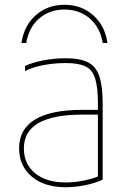

<svg xmlns="http://www.w3.org/2000/svg" viewBox="-20 -774 540 804"><path d="M250 -754Q321 -754 370.5 -710Q420 -666 430 -594H410Q400 -658 356.5 -696Q313 -734 250 -734Q187 -734 143.5 -696Q100 -658 90 -594H70Q80 -666 129.5 -710Q179 -754 250 -754ZM255 10Q166 10 113 -34.5Q60 -79 60 -153Q60 -233 126.5 -273.5Q193 -314 325 -314H400V-294H325Q80 -294 80 -153Q80 -87 127 -48.5Q174 -10 255 -10Q293 -10 334 -18.5Q375 -27 401 -40L390 -22V-340Q390 -408 378.5 -445Q367 -482 338 -496Q309 -510 255 -510Q222 -510 190.5 -506Q159 -502 132 -494.5Q105 -487 85 -476V-498Q118 -513 163.5 -521.5Q209 -530 255 -530Q315 -530 348.5 -513Q382 -496 396 -454.5Q410 -413 410 -340V-22Q382 -8 339 1Q296 10 255 10Z"/></svg>

Font: M PLUS 1 Code Thin
Style: Regular
Weight: 250
Designer: Coji Morishita
Foundry: UNDERFOREST DESIGN
Version: Version 1.002